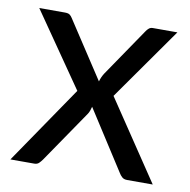

<svg xmlns="http://www.w3.org/2000/svg" viewBox="-63 -569 625 631"><g transform="rotate(10 249.0 -253.0)"><path d="M486.5 0 309 -264.5 479.5 -506.5H397.5C392.5 -506.5 388.2 -505.1 384.8 -502.2C381.2 -499.4 378 -495.7 375 -491L266 -331C260.3 -322 256.2 -312.7 253.5 -303L129 -493C126.3 -497.3 123.3 -500.7 120 -503C116.7 -505.3 111.3 -506.5 104 -506.5H18.5L189 -260L11.5 0H91C97.7 0 102.9 -1.9 106.8 -5.8C110.6 -9.6 114.2 -13.8 117.5 -18.5L235.5 -191C238.2 -194.7 240.2 -198.8 241.8 -203.2C243.2 -207.8 244.7 -212.3 246 -217L373.5 -18.5C376.2 -13.8 379.6 -9.6 383.8 -5.8C387.9 -1.9 393.7 0 401 0Z"/></g></svg>

Font: LatoLatin
Style: Regular
Weight: 400
Designer: Lukasz Dziedzic with Adam Twardoch and Botio Nikoltchev
Foundry: tyPoland Lukasz Dziedzic
Version: Version 2.015; 2015-08-06; http://www.latofonts.com/